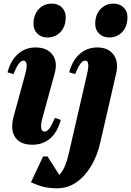

<svg xmlns="http://www.w3.org/2000/svg" viewBox="-20 -768 710 1039"><path d="M154.8 15.2Q89.2 15.2 62.1 -25.7Q35 -66.6 53.4 -135.6L116.4 -366.6Q126.6 -402.2 123.7 -421.1Q120.8 -440 106.2 -440Q81.4 -440 53 -367L20.8 -376.8Q37.4 -440.6 77.3 -475.9Q117.2 -511.2 172.4 -511.2Q234.8 -511.2 263.9 -472.1Q293 -433 276 -371.6L209.8 -129.4Q199.8 -94.6 203 -75.3Q206.2 -56 220.2 -56Q234.6 -56 247 -72.4Q259.4 -88.8 277 -130.2L308.8 -119.2Q291.4 -54 252.3 -19.4Q213.2 15.2 154.8 15.2ZM236.5 -565.2Q203.2 -565.2 182.2 -586.1Q161.2 -606.9 161.2 -638.9Q161.2 -687.6 189.1 -718Q217 -748.4 260.3 -748.4Q293.8 -748.4 314.8 -727.8Q335.8 -707.2 335.8 -674.5Q335.8 -626.2 308.3 -595.7Q280.8 -565.2 236.5 -565.2ZM289 251Q248.8 251 217.3 243.6Q185.8 236.2 147.8 218.2L213 78.8H237.4L330 224.4H226.8V204.6Q278.2 204.6 306.5 172.2Q334.8 139.8 352.2 62.6L451 -366.6Q460 -404.8 457.3 -422.4Q454.6 -440 440 -440Q415.2 -440 386.8 -367L354.6 -376.8Q371.2 -440.6 411.1 -475.9Q451 -511.2 506.2 -511.2Q566 -511.2 594.4 -472.3Q622.8 -433.4 608.8 -371.6L523.8 -1.4Q506.6 76 471.9 132.8Q437.2 189.6 390.6 220.3Q344 251 289 251ZM570.5 -565.2Q537.2 -565.2 516.2 -586.1Q495.2 -606.9 495.2 -638.9Q495.2 -687.6 523.1 -718Q551 -748.4 594.3 -748.4Q627.8 -748.4 648.8 -727.8Q669.8 -707.2 669.8 -674.5Q669.8 -626.2 642.3 -595.7Q614.8 -565.2 570.5 -565.2Z"/></svg>

Font: Platypi Light
Style: Italic
Weight: 300
Italic angle: -13°
Designer: David Sargent
Foundry: Bolt Cutter Type
Version: Version 1.200